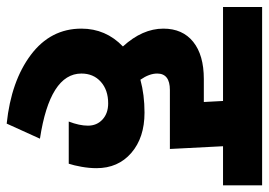

<svg xmlns="http://www.w3.org/2000/svg" viewBox="-142 -556 785 560"><g transform="rotate(90 250.0 -275.5)"><path d="M-10 -648H510V-534H396L404 -379H232Q184 -379 184 -342Q184 -319 202 -293Q246 -305 298 -305Q371 -305 415.5 -266.5Q460 -228 460 -165Q460 -144 456 -121.5Q452 -99 447 -84H324Q336 -115 336 -140Q336 -166 318 -182.5Q300 -199 271 -199Q232 -199 208 -177.5Q184 -156 184 -121Q184 -29 374 0L330 97Q206 84 129.5 26.5Q53 -31 53 -121Q53 -192 105 -242Q53 -299 53 -360Q53 -416 91.5 -447Q130 -478 200 -478H267L264 -534H-10Z"/></g></svg>

Font: Madhuban SemiBold
Style: Regular
Weight: 600
Designer: jaikishan Patel
Foundry: MagicType
Version: Version 1.000